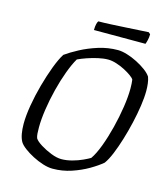

<svg xmlns="http://www.w3.org/2000/svg" viewBox="-124 -954 916 1051"><g transform="rotate(15 334.0 -429.0)"><path d="M272 0Q247 0 217 -9.5Q187 -19 158 -34Q129 -49 106.5 -66Q84 -83 75 -98Q65 -116 60.5 -141.5Q56 -167 56 -197Q56 -242 66 -301.5Q76 -361 93 -422.5Q110 -484 129.5 -535.5Q149 -587 168 -617Q197 -638 242 -662Q287 -686 341 -703Q395 -720 451 -720Q474 -720 503.5 -711Q533 -702 561.5 -687.5Q590 -673 613 -656Q636 -639 647 -622Q653 -606 655.5 -585.5Q658 -565 658 -544Q658 -507 651 -459Q644 -411 632 -359Q620 -307 605 -258Q590 -209 573.5 -169Q557 -129 540 -106Q513 -83 471 -58.5Q429 -34 378 -17Q327 0 272 0ZM305 -63Q334 -63 365.5 -71.5Q397 -80 423 -92Q449 -104 462 -112Q483 -142 502.5 -194Q522 -246 537.5 -307.5Q553 -369 562 -428.5Q571 -488 571 -534Q571 -563 568 -584Q564 -592 547.5 -604Q531 -616 508 -628Q485 -640 459.5 -648Q434 -656 413 -656Q387 -656 356 -649Q325 -642 296 -632Q267 -622 246 -612Q227 -580 208 -529Q189 -478 174 -418.5Q159 -359 150.5 -301.5Q142 -244 142 -199Q142 -180 143 -165Q144 -150 148 -139Q157 -124 185 -106.5Q213 -89 246 -76Q279 -63 305 -63ZM295 -792Q295 -813 298.5 -826.5Q302 -840 306 -844Q335 -844 375.5 -846Q416 -848 458.5 -850.5Q501 -853 535.5 -855Q570 -857 588 -858L598 -849Q598 -831 594 -815Q590 -799 587 -792Z"/></g></svg>

Font: Texturina Light
Style: Italic
Weight: 300
Italic angle: -11°
Designer: Guillermo Torres Carreño
Foundry: Omnibus-Type
Version: Version 1.002; ttfautohint (v1.8.3)